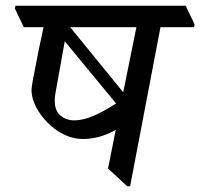

<svg xmlns="http://www.w3.org/2000/svg" viewBox="-20 -640 699 670"><path d="M271 -155Q234 -155 201.5 -171.5Q169 -188 144 -214Q119 -240 104.5 -269.5Q90 -299 90 -325Q90 -332 93 -351Q96 -370 100 -388Q106 -421 114.5 -463Q123 -505 132 -545H63L32 -610L34 -620H628L659 -555L657 -545H540L434 10H424L357 -52L384 -187Q354 -170 325.5 -162.5Q297 -155 271 -155ZM206 -496 173 -312Q171 -300 171 -289Q171 -253 191.5 -236.5Q212 -220 239 -220Q270 -220 307 -236Q344 -252 385 -279ZM456 -545H225L410 -318Z"/></svg>

Font: Tiro Devanagari Marathi
Style: Italic
Weight: 400
Italic angle: -11°
Designer: Devanagari: John Hudson & Fiona Ross, assisted by Paul Hanslow. Latin: John Hudson with Paul Hanslow, assisted by Kaja S
Foundry: Tiro Typeworks Ltd.
Version: Version 1.52